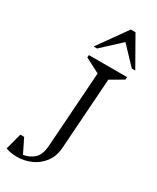

<svg xmlns="http://www.w3.org/2000/svg" viewBox="-229 -890 788 962"><g transform="rotate(30 165.5 -409.0)"><path d="M49 10Q27 10 10.5 6.5Q-6 3 -16 -1L9 -95H31L71 -14Q105 -19 131 -41.5Q157 -64 161 -119L191 -554L106 -598L107 -612H328L327 -597L253 -554L225 -147Q222 -95 196 -60Q170 -25 131 -7.5Q92 10 49 10ZM106 -661 225 -828H252L347 -661H327L233 -760L126 -661Z"/></g></svg>

Font: Ancizar Serif Light
Style: Italic
Weight: 300
Italic angle: -4°
Designer: Cesar Puertas, Viviana Monsalve, Julian Moncada, Julian Prieto, Jose Castro, Felipe Aragon, Mariel Hernandez, Sara Alarc
Version: Version 8.100